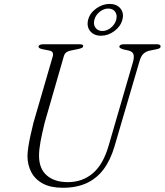

<svg xmlns="http://www.w3.org/2000/svg" viewBox="-20 -920 818 954"><path d="M520 -197 641.5 -614.5Q647.5 -638.5 642.8 -651.2Q638 -664 618.5 -669L595 -674Q584 -677.5 578.5 -680.5Q573 -683.5 573 -688Q573 -693.5 578.8 -696.8Q584.5 -700 595 -700H761Q769 -700 773.5 -697.2Q778 -694.5 778 -690.5Q778 -684.5 774.2 -681.2Q770.5 -678 756.5 -675L723.5 -668.5Q704.5 -664 692.2 -652.5Q680 -641 672.5 -613.5L549.5 -194.5Q529.5 -125.5 495.2 -79.5Q461 -33.5 410.8 -10.2Q360.5 13 292 13Q232 13 193.2 -7.8Q154.5 -28.5 135.5 -64.5Q116.5 -100.5 116.5 -146.5Q117 -165 121.2 -192.8Q125.5 -220.5 132.5 -251.5Q139.5 -282.5 146.5 -311L242 -639.5Q245.5 -650.5 241.5 -658.8Q237.5 -667 224 -669L191 -675.5Q180 -678 175.8 -681Q171.5 -684 171.5 -689.5Q172 -694 178 -697Q184 -700 195.5 -700H377Q393.5 -700 393.5 -691Q393.5 -686 388 -682.8Q382.5 -679.5 369 -676.5L330 -668.5Q317.5 -666 309.2 -659.8Q301 -653.5 297 -640L202 -310.5Q188.5 -255.5 181.2 -215.8Q174 -176 174 -148Q173.5 -82.5 212 -48.8Q250.5 -15 317 -15Q389.5 -15 441.2 -59Q493 -103 520 -197ZM482 -742.5Q446.5 -742.5 428 -765.5Q409.5 -788.5 418 -822Q426.5 -855 458 -877.8Q489.5 -900.5 524.5 -900.5Q560 -900.5 578.5 -877.8Q597 -855 588 -822Q579.5 -789 548.5 -765.8Q517.5 -742.5 482 -742.5ZM518 -877.5Q496 -877.5 475.8 -861.8Q455.5 -846 449 -822Q442.5 -798.5 454.5 -782.2Q466.5 -766 488.5 -766Q511 -766 531 -782.2Q551 -798.5 557.5 -822Q563.5 -846 552 -861.8Q540.5 -877.5 518 -877.5Z"/></svg>

Font: Fraunces ExtraLight
Style: Italic
Weight: 250
Italic angle: -16°
Version: Version 1.000;[b76b70a41]